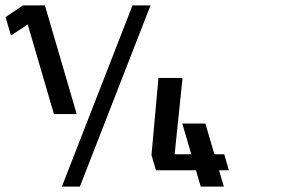

<svg xmlns="http://www.w3.org/2000/svg" viewBox="-188 -687 1064 707"><path d="M10.6 -267H94.4L-22.6 -667H-103.8L-167.5 -624L-147.6 -556L-85.9 -597ZM39.9 0H106.2L366.2 -667H299.9ZM551.2 0H636.2L618.6 -60H654.9L637.6 -119H601.4L568.3 -232H483.3L516.4 -119H455.1L484.2 -400H395.5L369.8 -116L386.1 -60H533.6Z"/></svg>

Font: Din Kursivschrift
Style: BreitLeft
Weight: 400
Version: Version 1.089